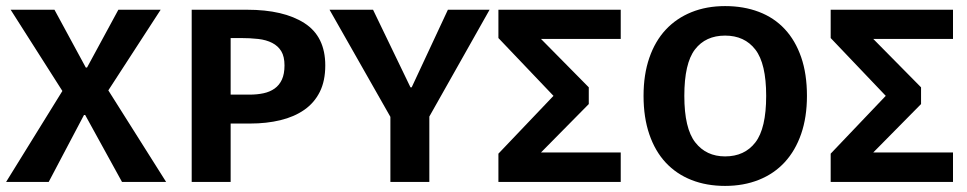

<svg xmlns="http://www.w3.org/2000/svg" viewBox="-20 -598 3179 631"><path d="M15 -566H159L262 -376H266L369 -566H508L336 -301L526 0H381L260 -220H256L140 0H0L185 -299Z M915 -383Q915 -412 904.5 -429.5Q894 -447 874.5 -457Q855 -467 828.5 -470Q802 -473 770 -473H738V-287H800Q825 -287 846 -291.5Q867 -296 882.5 -307Q898 -318 906.5 -336.5Q915 -355 915 -383ZM1049 -383Q1049 -332 1031 -296Q1013 -260 980 -237Q947 -214 901.5 -203Q856 -192 802 -192H738V0H610V-566H792Q912 -566 980.5 -522Q1049 -478 1049 -383Z M1391 -215V0H1263V-214L1063 -566H1206L1329 -311H1333L1452 -566H1589Z M1915 -256 1758 -97H2020V0H1618V-93L1799 -283L1618 -473V-566H2020V-470H1758L1915 -311Z M2632 -283Q2632 -213 2613 -158Q2594 -103 2559 -65Q2524 -27 2474 -7Q2424 13 2363 13Q2302 13 2252.5 -6.5Q2203 -26 2168 -63.5Q2133 -101 2114 -156.5Q2095 -212 2095 -283Q2095 -353 2114 -408Q2133 -463 2168 -500.5Q2203 -538 2252.5 -558Q2302 -578 2363 -578Q2424 -578 2474 -559Q2524 -540 2559 -502.5Q2594 -465 2613 -410Q2632 -355 2632 -283ZM2498 -283Q2498 -389 2462.5 -435Q2427 -481 2363 -481Q2299 -481 2264 -435.5Q2229 -390 2229 -283Q2229 -176 2265 -130Q2301 -84 2363 -84Q2427 -84 2462.5 -130Q2498 -176 2498 -283Z M3007 -256 2850 -97H3112V0H2710V-93L2891 -283L2710 -473V-566H3112V-470H2850L3007 -311Z"/></svg>

Font: Qnwhxotralxmqkhsjrfbfhwcoqn
Style: Regular
Weight: 500
Designer: Carrois Corporate & Edenspiekermann
Foundry: Carrois Corporate GbR & Edenspiekermann AG
Version: Version 2.001